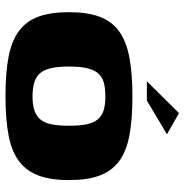

<svg xmlns="http://www.w3.org/2000/svg" viewBox="-6 -676 688 717"><g transform="rotate(90 338.5 -317.0)"><path d="M338 7Q251 7 191.5 -4.5Q132 -16 95 -43.5Q58 -71 41.5 -116.5Q25 -162 25 -230Q25 -299 42 -344.5Q59 -390 96 -417Q133 -444 193 -455.5Q253 -467 340 -467Q427 -467 486.5 -455.5Q546 -444 582.5 -416.5Q619 -389 635.5 -343.5Q652 -298 652 -230Q652 -162 635 -116.5Q618 -71 581.5 -43.5Q545 -16 485 -4.5Q425 7 338 7ZM339 -94Q369 -94 390 -100.5Q411 -107 424.5 -122Q438 -137 443.5 -163.5Q449 -190 449 -230Q449 -271 443.5 -297Q438 -323 424.5 -338.5Q411 -354 390 -360Q369 -366 339 -366Q309 -366 287.5 -360Q266 -354 253 -338.5Q240 -323 234 -297Q228 -271 228 -230Q228 -190 234 -163.5Q240 -137 253 -122Q266 -107 287.5 -100.5Q309 -94 339 -94ZM283 -521 402 -641 481 -596 355 -521Z"/></g></svg>

Font: Genos ExtraBold
Style: Regular
Weight: 800
Designer: Robert E. Leuschke
Foundry: Robert E. Leuschke
Version: Version 1.010